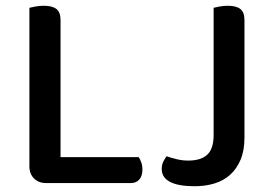

<svg xmlns="http://www.w3.org/2000/svg" viewBox="-20 -634 950 666"><path d="M140 1Q114 1 98 -15Q82 -31 82 -57V-607Q90 -609 103.5 -611.5Q117 -614 132 -614Q161 -614 175.5 -603Q190 -592 190 -564V-89H461Q466 -82 470 -71Q474 -60 474 -46Q474 -23 463 -11Q452 1 434 1ZM633 -77Q677 -77 699 -97.5Q721 -118 721 -166V-607Q728 -609 742 -611.5Q756 -614 770 -614Q799 -614 813.5 -603Q828 -592 828 -564V-157Q828 -112 814.5 -80Q801 -48 778 -27.5Q755 -7 723.5 2.5Q692 12 655 12Q599 12 570 -3Q541 -18 541 -48Q541 -63 547 -74.5Q553 -86 558 -92Q575 -86 594 -81.5Q613 -77 633 -77Z"/></svg>

Font: Baloo Paaji 2 Medium
Style: Regular
Weight: 500
Designer: Shuchita Grover, Noopur Datye and Ek Type
Foundry: Ek Type
Version: Version 1.640;hotconv 1.0.111;makeotfexe 2.5.65597; ttfautoh